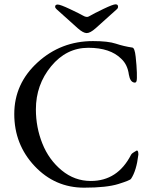

<svg xmlns="http://www.w3.org/2000/svg" viewBox="-20 -853 680 888"><path d="M235 -822Q235 -832 247 -832Q259 -832 303.5 -811Q348 -790 364.5 -780.5Q381 -771 391 -777Q415 -791 459 -812Q503 -833 514.5 -833Q526 -833 526 -822Q526 -815 520 -810L422 -722Q397 -700 381 -700Q365 -700 340 -722L242 -810Q235 -816 235 -822ZM620 -138Q611 -63 586 -26Q582 -19 527.5 -2Q473 15 369 15Q234 15 140 -85Q46 -185 46 -325.5Q46 -466 154 -564.5Q262 -663 410 -663Q480 -663 516 -651Q552 -639 592 -633Q603 -632 607.5 -590.5Q612 -549 613 -517.5Q614 -486 611.5 -478Q609 -470 602 -471Q582 -473 576 -508Q570 -554 541 -581Q490 -632 388.5 -632Q287 -632 216.5 -546.5Q146 -461 146 -347Q146 -264 176 -189Q206 -114 265.5 -65Q325 -16 400 -16Q524 -16 586 -137Q590 -144 600 -149.5Q610 -155 611 -156Q612 -157 613 -157Q620 -157 620 -138Z"/></svg>

Font: EB Garamond
Style: Regular
Weight: 400
Version: Version 0.012